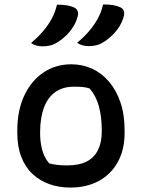

<svg xmlns="http://www.w3.org/2000/svg" viewBox="-20 -835 640 866"><path d="M302 -545Q351 -545 394.5 -525.5Q438 -506 471 -467.5Q504 -429 523 -374Q542 -319 542 -246V-235Q542 -160 511.5 -104.5Q481 -49 426 -19Q371 11 297 11Q246 11 202.5 -4.5Q159 -20 126.5 -50.5Q94 -81 76 -127.5Q58 -174 58 -235V-246Q58 -337 89.5 -404Q121 -471 176 -508Q231 -545 302 -545ZM314 -444Q263 -444 229 -419.5Q195 -395 178 -349Q161 -303 161 -239V-233Q161 -195 170 -160Q179 -125 202 -98Q222 -93 240.5 -91Q259 -89 283 -89Q337 -89 371 -106.5Q405 -124 422 -158.5Q439 -193 439 -241V-248Q439 -308 426 -355.5Q413 -403 384 -436Q370 -441 353 -442.5Q336 -444 314 -444ZM237 -814Q262 -814 281 -811Q300 -808 315 -801Q327 -795 330.5 -783.5Q334 -772 330 -760Q324 -736 310 -714Q296 -692 278 -674.5Q260 -657 239 -644Q223 -634 207 -630Q191 -626 172 -626Q158 -626 144.5 -629.5Q131 -633 120 -641Q152 -668 174.5 -694.5Q197 -721 213 -750Q229 -779 237 -814ZM445 -815Q470 -815 489 -812Q508 -809 523 -802Q535 -796 538.5 -784.5Q542 -773 538 -761Q532 -737 518 -715Q504 -693 486 -675.5Q468 -658 447 -645Q431 -635 415 -631Q399 -627 380 -627Q366 -627 352.5 -630.5Q339 -634 328 -642Q360 -669 382.5 -695.5Q405 -722 421 -751Q437 -780 445 -815Z"/></svg>

Font: Recursive Casual Medium
Style: Regular
Weight: 500
Version: Version 1.047